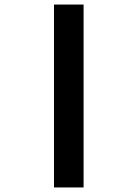

<svg xmlns="http://www.w3.org/2000/svg" viewBox="-20 -672 603 843"><path d="M217 151H347V-652H217Z"/></svg>

Font: Inconsolata SemiExpanded Black
Style: Regular
Weight: 900
Width: 6
Monospace: yes
Designer: Raph Levien, Cyreal, Brenton Simpson
Foundry: Raph Levien, Cyreal, Google
Version: Version 3.100